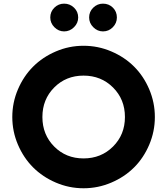

<svg xmlns="http://www.w3.org/2000/svg" viewBox="-20 -1007 903 1037"><path d="M326.2 -837.4Q296.4 -837.4 273.9 -859.9Q251.5 -882.3 251.5 -912.6Q251.5 -943.8 273.7 -965.6Q295.9 -987.3 326.2 -987.3Q357.4 -987.3 379.9 -965.6Q402.3 -943.8 402.3 -912.6Q402.3 -882.3 379.6 -859.9Q356.9 -837.4 326.2 -837.4ZM536.1 -837.4Q506.3 -837.4 483.9 -859.9Q461.4 -882.3 461.4 -912.6Q461.4 -943.8 483.6 -965.6Q505.9 -987.3 536.1 -987.3Q567.9 -987.3 589.6 -965.8Q611.3 -944.3 611.3 -912.6Q611.3 -882.3 589.4 -859.9Q567.4 -837.4 536.1 -837.4ZM431.2 9.8Q353 9.8 281.7 -20.8Q210.4 -51.3 158.9 -102.8Q107.4 -154.3 76.9 -225.6Q46.4 -296.9 46.4 -375Q46.4 -453.1 76.9 -524.4Q107.4 -595.7 158.9 -647.2Q210.4 -698.7 281.7 -729.2Q353 -759.8 431.2 -759.8Q509.8 -759.8 581.3 -729.2Q652.8 -698.7 704.3 -647.2Q755.9 -595.7 786.1 -524.4Q816.4 -453.1 816.4 -375Q816.4 -296.9 786.1 -225.6Q755.9 -154.3 704.3 -102.8Q652.8 -51.3 581.3 -20.8Q509.8 9.8 431.2 9.8ZM431.2 -151.4Q526.4 -151.4 590.6 -215.6Q654.8 -279.8 654.8 -375Q654.8 -470.2 590.6 -534.4Q526.4 -598.6 431.2 -598.6Q336.4 -598.6 272.7 -534.4Q209 -470.2 209 -375Q209 -279.8 272.7 -215.6Q336.4 -151.4 431.2 -151.4Z"/></svg>

Font: Now
Style: Bold
Weight: 700
Designer: Alfredo Marco Pradil
Foundry: Alfredo Marco Pradil
Version: Version 1.002;PS 001.002;hotconv 1.0.88;makeotf.lib2.5.64775